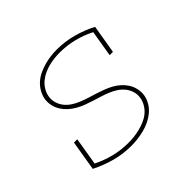

<svg xmlns="http://www.w3.org/2000/svg" viewBox="-133 -698 867 867"><g transform="rotate(-45 300.0 -265.0)"><path d="M254 8Q201 8 151.5 -5.5Q102 -19 57 -42L81 -186H102L80 -53Q120 -33 163.5 -22Q207 -11 254 -11Q272 -11 290 -13Q308 -15 326.5 -19.5Q345 -24 363 -31.5Q381 -39 396 -51Q411 -63 421.5 -80Q432 -97 435 -115Q439 -136 433 -155.5Q427 -175 414.5 -190Q402 -205 385.5 -215.5Q369 -226 350.5 -233.5Q332 -241 312.5 -247Q293 -253 274 -259Q255 -265 236.5 -272Q218 -279 200.5 -289Q183 -299 168.5 -312Q154 -325 143.5 -341.5Q133 -358 128.5 -378Q124 -398 127 -419Q131 -439 141.5 -457.5Q152 -476 168 -490Q184 -504 203.5 -513Q223 -522 243 -527.5Q263 -533 282.5 -535.5Q302 -538 322 -538Q375 -538 424.5 -524.5Q474 -511 518 -488L495 -351H474L495 -477Q456 -497 412.5 -508Q369 -519 322 -519Q305 -519 287 -517Q269 -515 251.5 -510.5Q234 -506 217 -498Q200 -490 185.5 -478Q171 -466 161 -449.5Q151 -433 148 -416Q144 -395 150 -375Q156 -355 168.5 -340Q181 -325 197.5 -314.5Q214 -304 232.5 -296.5Q251 -289 270.5 -283Q290 -277 309 -271Q328 -265 346.5 -258Q365 -251 382.5 -241.5Q400 -232 414.5 -219Q429 -206 439.5 -189.5Q450 -173 454.5 -153Q459 -133 456 -112Q452 -91 441 -72.5Q430 -54 413 -40Q396 -26 376 -16.5Q356 -7 335.5 -2Q315 3 294.5 5.5Q274 8 254 8Z"/></g></svg>

Font: Iosevka Curly Slab ThEx
Style: Italic
Weight: 100
Width: 7
Italic angle: -9°
Monospace: yes
Designer: Belleve Invis
Foundry: Belleve Invis
Version: Version 11.1.0; ttfautohint (v1.8.3)